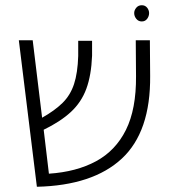

<svg xmlns="http://www.w3.org/2000/svg" viewBox="-20 -704 654 734"><path d="M121 10 52 -550H105L141 -254Q189 -281 219 -310.5Q249 -340 263 -382.5Q277 -425 279 -490V-548H332V-491Q329 -416 310 -364.5Q291 -313 251 -276Q211 -239 147 -208L167 -40Q272 -47 347 -87.5Q422 -128 461.5 -207.5Q501 -287 500 -413L499 -550H553L554 -414Q556 -200 445.5 -97.5Q335 5 121 10ZM522 -684Q535 -684 542.5 -674.5Q550 -665 550 -654Q550 -642 542.5 -632Q535 -622 522 -622Q509 -622 501 -632Q493 -642 493 -654Q493 -665 501 -674.5Q509 -684 522 -684Z"/></svg>

Font: Assistant Light
Style: Regular
Weight: 300
Designer: Hebrew By Ben Nathan, Latin by Paul Hunt
Version: Version 3.000